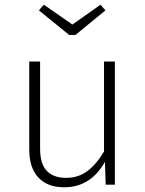

<svg xmlns="http://www.w3.org/2000/svg" viewBox="-20 -783 616 814"><path d="M467 0H428L425 -97Q364 11 252 11Q181 11 142.5 -30.5Q104 -72 104 -149V-522H150V-153Q150 -89 178 -59Q206 -29 261 -29Q313 -29 351.5 -58.5Q390 -88 421 -141V-522H467ZM427 -739 300 -635H273L145 -739L166 -763L287 -679L406 -763Z"/></svg>

Font: FiraGO ExtraLight
Style: Regular
Weight: 200
Designer: bBox Type
Foundry: bBox Type GmbH
Version: Version 1.001